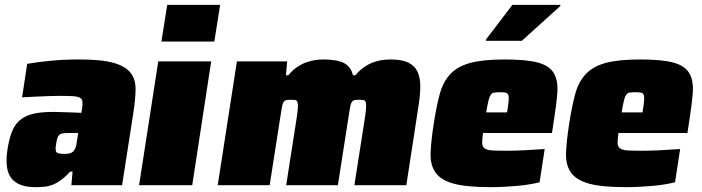

<svg xmlns="http://www.w3.org/2000/svg" viewBox="-20 -763 2894 791"><path d="M125 8Q56 8 27 -28.5Q-2 -65 11 -149Q18 -192 29.5 -221Q41 -250 62 -268Q83 -286 116 -294Q149 -302 200 -302Q208 -302 221.5 -301.5Q235 -301 251.5 -300.5Q268 -300 284.5 -299.5Q301 -299 315 -298L318 -315Q321 -335 319.5 -345.5Q318 -356 308 -361Q298 -366 277 -367Q256 -368 220 -368Q202 -368 177 -367Q152 -366 129 -365Q106 -364 89.5 -363Q73 -362 71 -362L92 -500Q131 -507 186 -512.5Q241 -518 309 -518Q399 -518 448 -504Q497 -490 518 -463Q539 -436 538.5 -395.5Q538 -355 530 -302L483 0H274L279 -56H269Q249 -34 231 -21Q213 -8 196 -1.5Q179 5 161.5 6.5Q144 8 125 8ZM247 -129Q264 -129 273.5 -133.5Q283 -138 288 -148Q292 -155 294 -164.5Q296 -174 298 -188L302 -215H262Q247 -215 238 -213.5Q229 -212 224 -207Q219 -202 216 -193Q213 -184 211 -168Q207 -146 211.5 -137.5Q216 -129 247 -129Z M645 -592 669 -743H887L863 -592ZM553 0 632 -510H850L772 0Z M1440 0 1482 -269Q1487 -300 1488 -316.5Q1489 -333 1487 -341Q1485 -349 1478.5 -350.5Q1472 -352 1461 -352Q1448 -352 1440.5 -350.5Q1433 -349 1428.5 -341Q1424 -333 1421.5 -316.5Q1419 -300 1414 -269L1372 0H1159L1201 -269Q1206 -300 1207 -316.5Q1208 -333 1206 -341Q1204 -349 1197.5 -350.5Q1191 -352 1180 -352Q1167 -352 1159.5 -350.5Q1152 -349 1147.5 -341Q1143 -333 1140.5 -316.5Q1138 -300 1133 -269L1091 0H877L956 -510H1163L1158 -453H1168Q1184 -473 1203 -486Q1222 -499 1241 -506Q1260 -513 1278.5 -515.5Q1297 -518 1312 -518Q1369 -518 1397.5 -503Q1426 -488 1434 -453H1444Q1461 -473 1479.5 -486Q1498 -499 1517 -506Q1536 -513 1554.5 -515.5Q1573 -518 1589 -518Q1636 -518 1662.5 -505Q1689 -492 1700.5 -466.5Q1712 -441 1711.5 -404Q1711 -367 1703 -319L1654 0Z M1752 0ZM2000 8Q1901 8 1848.5 -6.5Q1796 -21 1774 -52.5Q1752 -84 1754 -134Q1756 -184 1767 -254Q1778 -325 1791.5 -375Q1805 -425 1834.5 -457Q1864 -489 1916.5 -503.5Q1969 -518 2059 -518Q2150 -518 2197 -505Q2244 -492 2262 -461Q2280 -430 2276 -379.5Q2272 -329 2260 -254L2254 -215H1970Q1966 -188 1966.5 -173Q1967 -158 1977.5 -151Q1988 -144 2011 -143Q2034 -142 2074 -142Q2099 -142 2140.5 -144Q2182 -146 2224 -149L2203 -12Q2187 -8 2164 -4Q2141 0 2114 2.5Q2087 5 2058 6.5Q2029 8 2000 8ZM2069 -300Q2074 -330 2075.5 -347Q2077 -364 2074 -372Q2071 -380 2062 -381.5Q2053 -383 2038 -383Q2024 -383 2015.5 -381.5Q2007 -380 2001.5 -372Q1996 -364 1992 -347Q1988 -330 1983 -300ZM1982 -595V-600L2091 -743H2289L2288 -738L2130 -595Z M2558 8Q2459 8 2406.5 -6.5Q2354 -21 2332 -52.5Q2310 -84 2312 -134Q2314 -184 2325 -254Q2336 -325 2349.5 -375Q2363 -425 2392.5 -457Q2422 -489 2474.5 -503.5Q2527 -518 2617 -518Q2708 -518 2755 -505Q2802 -492 2820 -461Q2838 -430 2834 -379.5Q2830 -329 2818 -254L2812 -215H2528Q2524 -188 2524.5 -173Q2525 -158 2535.5 -151Q2546 -144 2569 -143Q2592 -142 2632 -142Q2657 -142 2698.5 -144Q2740 -146 2782 -149L2761 -12Q2745 -8 2722 -4Q2699 0 2672 2.5Q2645 5 2616 6.5Q2587 8 2558 8ZM2627 -300Q2632 -330 2633.5 -347Q2635 -364 2632 -372Q2629 -380 2620 -381.5Q2611 -383 2596 -383Q2582 -383 2573.5 -381.5Q2565 -380 2559.5 -372Q2554 -364 2550 -347Q2546 -330 2541 -300Z"/></svg>

Font: Azeri Sans Black
Style: Italic
Weight: 900
Designer: Hector Gatti & Omnibus-Type (original fonts) / Cristiano Sobral (main changes and remastering)
Foundry: Omnibus-Type
Version: Version 0.07;August 21, 2020;FontCreator 13.0.0.2681 64-bit;